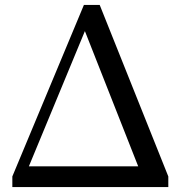

<svg xmlns="http://www.w3.org/2000/svg" viewBox="-20 -758 735 778"><path d="M30 0V-43L320 -738H384L662 -43V0ZM97 -84H540L324 -632Z"/></svg>

Font: GenRyuMin TW M
Style: Regular
Weight: 500
Version: Version 1.501;PS 1;hotconv 16.6.51;makeotf.lib2.5.65220